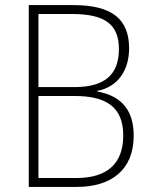

<svg xmlns="http://www.w3.org/2000/svg" viewBox="-20 -785 594 754"><path d="M268 -765H93V-51H282C416 -51 505 -117 505 -252C505 -347 462 -408 361 -426V-428C443 -443 487 -509 487 -595C487 -710 420 -765 268 -765ZM273 -443H131V-730H263C394 -730 447 -688 447 -592C447 -493 392 -443 273 -443ZM131 -408H273C393 -408 464 -368 464 -253C464 -140 398 -86 281 -86H131Z"/></svg>

Font: Noto Sans Tamil UI SemiCondensed ExtraLight
Style: Regular
Weight: 200
Width: 4
Designer: Jelle Bosma - Monotype Design Team
Foundry: Monotype Imaging Inc.
Version: Version 2.004